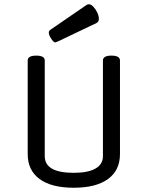

<svg xmlns="http://www.w3.org/2000/svg" viewBox="-20 -866 693 901"><path d="M543 -582V-143Q543 -67 487 -26Q431 15 326 15Q221 15 165.5 -26Q110 -67 110 -143V-582Q110 -605 150 -605Q190 -605 190 -582V-133Q190 -55 326 -55Q393 -55 428 -75Q463 -95 463 -133V-582Q463 -605 503 -605Q543 -605 543 -582ZM239 -667Q232 -667 220.5 -684Q209 -701 209 -713Q209 -722 219 -728L385 -842Q390 -846 398 -846Q407 -846 418 -834.5Q429 -823 436.5 -807Q444 -791 444 -778Q444 -764 433 -758L257 -674Q247 -670 244 -668.5Q241 -667 239 -667Z"/></svg>

Font: Offside
Style: Regular
Weight: 400
Designer: Eduardo Rodriguez Tunni
Foundry: Eduardo Rodriguez Tunni
Version: Version 1.002; ttfautohint (v1.8.4.7-5d5b);gftools[0.9.23]